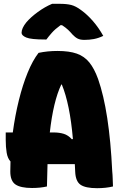

<svg xmlns="http://www.w3.org/2000/svg" viewBox="-20 -977 640 1006"><path d="M226 0Q191 8 148 8Q88 8 61 -10.5Q34 -29 34 -78Q34 -104 35 -131Q20 -147 15 -176.5Q10 -206 10 -243V-283H47Q59 -372 79 -452.5Q99 -533 125 -596.5Q151 -660 182 -700Q229 -710 281 -710Q343 -710 382.5 -696Q422 -682 448 -650Q474 -618 494 -563Q553 -395 568 -80Q570 -61 570.5 -40.5Q571 -20 572 0Q535 9 489 9Q428 9 402 -9Q376 -27 374 -77Q373 -98 372 -117H229Q227 -62 226 0ZM261 -283Q290 -283 313.5 -276Q337 -269 357 -247L362 -249Q354 -341 339.5 -412Q325 -483 304 -534H301Q259 -445 241 -283ZM253 -957H294Q329 -957 353 -951Q377 -945 405 -924Q437 -901 467 -866.5Q497 -832 521 -789Q496 -777 472 -772.5Q448 -768 422 -768Q400 -768 386.5 -775Q373 -782 359 -797Q349 -809 337 -820.5Q325 -832 305 -845H297Q268 -824 251 -804.5Q234 -785 223 -770H217Q142 -770 117.5 -780.5Q93 -791 93 -805Q93 -829 118 -860Q141 -887 178 -914Q215 -941 253 -957Z"/></svg>

Font: Recursive Mn Csl St Blk
Style: Regular
Weight: 900
Monospace: yes
Version: Version 1.079;hotconv 1.0.112;makeotfexe 2.5.65598; ttfautoh